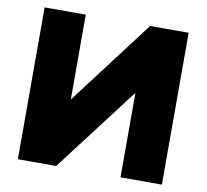

<svg xmlns="http://www.w3.org/2000/svg" viewBox="-78 -787 939 873"><g transform="rotate(10 391.5 -350.5)"><path d="M59 0V-701H249V-309L546 -701H724V0H533V-390L236 0Z"/></g></svg>

Font: Radio Edit
Style: P3
Weight: 800
Version: Version 3.001;PS 003.001;hotconv 1.0.70;makeotf.lib2.5.58329